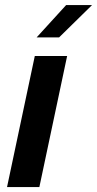

<svg xmlns="http://www.w3.org/2000/svg" viewBox="-20 -758 393 778"><path d="M8.5 0 121 -531H252L139.5 0ZM128.5 -606.5 248 -737.5H353L219.5 -606.5Z"/></svg>

Font: Epilogue SemiBold
Style: Italic
Weight: 600
Italic angle: -12°
Designer: Tyler Finck
Foundry: Etcetera Type Co
Version: Version 2.111; ttfautohint (v1.8.3)